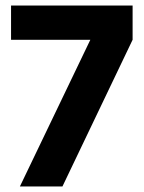

<svg xmlns="http://www.w3.org/2000/svg" viewBox="-20 -675 520 695"><path d="M20 -655H460V-531L206 0H52L307 -531H20Z"/></svg>

Font: Hind Bold
Style: Regular
Weight: 700
Designer: Manushi Parikh, Satya Rajpurohit
Foundry: Indian Type Foundry
Version: Version 1.201;PS 1.0;hotconv 1.0.78;makeotf.lib2.5.61930; tt